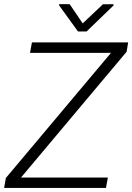

<svg xmlns="http://www.w3.org/2000/svg" viewBox="-29 -918 646 938"><path d="M73.7 -50.8H498L488.8 0H-8.8L-0.5 -48.3L513.2 -659.7H117.7L127 -710.9H597.2L589.4 -665ZM375 -803.7 473.6 -897 525.4 -897.5V-891.1L394 -764.2H352.1L259.8 -891.6L260.3 -897.9L311.5 -897.5Z"/></svg>

Font: RobotoInd Light
Style: Italic
Weight: 300
Italic angle: -12°
Designer: Google
Version: Version 2.001151; 2014